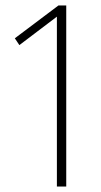

<svg xmlns="http://www.w3.org/2000/svg" viewBox="-20 -682 370 702"><path d="M222.2 -662.1V0H188V-621.1L50.8 -517.1L34.2 -542L193.8 -662.1Z"/></svg>

Font: Fira Sans Compressed UltraLight
Style: Regular
Weight: 200
Width: 1
Designer: Carrois Corporate & Edenspiekermann AG
Foundry: Carrois Corporate GbR & Edenspiekermann AG
Version: Version 4.203;PS 004.203;hotconv 1.0.88;makeotf.lib2.5.64775